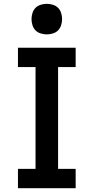

<svg xmlns="http://www.w3.org/2000/svg" viewBox="-20 -985 490 1005"><path d="M74 0V-101H166V-634H74V-735H376V-634H284V-101H376V0ZM225 -805Q209 -805 193 -810Q177 -815 166 -826Q155 -837 150 -853Q145 -869 145 -885Q145 -901 150 -917Q155 -933 166 -944Q177 -955 193 -960Q209 -965 225 -965Q241 -965 257 -960Q273 -955 284 -944Q295 -933 300 -917Q305 -901 305 -885Q305 -869 300 -853Q295 -837 284 -826Q273 -815 257 -810Q241 -805 225 -805Z"/></svg>

Font: Iosevka Etoile
Style: Bold
Weight: 700
Designer: Belleve Invis
Foundry: Belleve Invis
Version: Version 28.1.0; ttfautohint (v1.8.4)